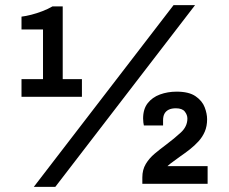

<svg xmlns="http://www.w3.org/2000/svg" viewBox="-20 -718 895 750"><path d="M112 12 658 -698H742L196 12ZM536 0V-25Q536 -55 549.5 -77.5Q563 -100 584.5 -118Q606 -136 629 -153Q661 -177 686.5 -200.5Q712 -224 712 -255Q712 -269 702 -282Q692 -295 667 -295Q650 -295 639 -289.5Q628 -284 622.5 -274Q617 -264 617 -248V-228H542Q541 -232 540 -239.5Q539 -247 539 -255Q539 -292 557 -315Q575 -338 605 -349Q635 -360 670 -360Q718 -360 744 -342Q770 -324 779.5 -299Q789 -274 789 -252Q789 -225 780 -204Q771 -183 755.5 -166Q740 -149 721.5 -134.5Q703 -120 684 -107Q671 -97 658 -88Q645 -79 634 -69H791V0ZM64 -340V-409H148V-603H64V-653Q81 -655 102.5 -660.5Q124 -666 146 -674.5Q168 -683 185 -693H225V-409H300V-340Z"/></svg>

Font: Archivo SemiBold SemiBold
Style: Regular
Weight: 600
Version: Version 2.001